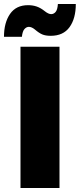

<svg xmlns="http://www.w3.org/2000/svg" viewBox="-41 -945 401 965"><path d="M62 0V-710H258V0ZM214 -765Q188 -765 171.5 -772Q155 -779 134 -797Q118 -810 104 -810Q92 -810 82 -799Q72 -788 69 -760H-21Q-21 -831 9.5 -875Q40 -919 100 -919Q124 -919 144 -912Q164 -905 185 -888Q203 -874 216 -874Q229 -874 238.5 -885Q248 -896 250 -925H340Q340 -852 308.5 -808.5Q277 -765 214 -765Z"/></svg>

Font: Geist Black
Style: Regular
Weight: 400
Designer: Basement.studio, Andrés Briganti, Mateo Zaragoza
Foundry: Basement.studio, Vercel, Andrés Briganti, Guido Ferreyra, Mateo Zaragoza
Version: Version 1.401